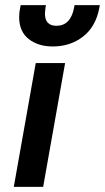

<svg xmlns="http://www.w3.org/2000/svg" viewBox="-20 -732 411 752"><path d="M120 -485H235L149 0H34ZM55 -665Q55 -684 59 -701L61 -712H160L158 -701Q156 -685 156 -679Q156 -631 201 -631Q256 -631 270 -701L272 -712H371L369 -701Q355 -627 305 -588.5Q255 -550 187 -550Q129 -550 92 -579.5Q55 -609 55 -665Z"/></svg>

Font: Niramit SemiBold
Style: Italic
Weight: 600
Italic angle: -10°
Designer: Katatrad Aksorn Co.,Ltd.
Foundry: Cadson Demak Co.,Ltd.
Version: Version 1.001; ttfautohint (v1.6)